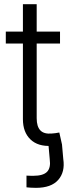

<svg xmlns="http://www.w3.org/2000/svg" viewBox="-20 -694 336 920"><path d="M106.9 203.6V147.5Q114.7 147.9 124 148.2Q133.3 148.4 139.6 148.4Q186.5 148.4 205.3 129.4Q224.1 110.4 218.3 68.4L211.9 -3.4H276.9L283.2 67.9Q292.5 129.9 259 168Q225.6 206.1 152.3 206.1Q139.6 206.1 127.2 205.3Q114.7 204.6 106.9 203.6ZM267.6 -542.5V-485.4H7.8V-542.5ZM89.8 -673.8H155.8V-127.4Q155.8 -87.9 173.3 -69.3Q190.9 -50.8 228 -54.2Q234.9 -54.2 245.4 -55.9Q255.9 -57.6 264.2 -59.1L276.9 -2.4Q266.1 1 252.9 2.7Q239.7 4.4 227.1 4.9Q162.1 8.8 126 -25.9Q89.8 -60.5 89.8 -123Z"/></svg>

Font: Inter 16pt Light
Style: Regular
Weight: 300
Version: Version 4.001;git-66647c0bb